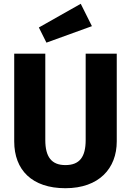

<svg xmlns="http://www.w3.org/2000/svg" viewBox="-20 -976 691 1013"><path d="M185 -831 225 -751 465 -838 406 -956ZM596 -693H432V-237C432 -148 400 -105 325 -105C252 -105 219 -148 219 -237V-693H55V-230C55 -79 149 17 325 17C503 17 596 -88 596 -230Z"/></svg>

Font: Fira Sans
Style: Bold
Weight: 700
Designer: Carrois Corporate & Edenspiekermann AG
Foundry: Carrois Corporate GbR & Edenspiekermann AG
Version: Version 4.203